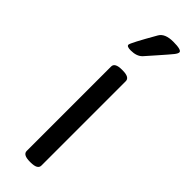

<svg xmlns="http://www.w3.org/2000/svg" viewBox="-256 -764 777 777"><g transform="rotate(45 132.5 -375.0)"><path d="M175 -503V-20Q175 2 135 2H131Q91 2 91 -20V-503Q91 -525 131 -525H135Q175 -525 175 -503ZM246 -739Q246 -732 236.5 -720Q227 -708 190 -666Q167 -640 152 -623Q135 -605 101 -605Q78 -605 78 -615Q78 -625 136 -726Q151 -752 198 -752Q246 -752 246 -739Z"/></g></svg>

Font: mmAsap
Style: Regular
Weight: 400
Designer: Pablo Cosgaya
Foundry: Omnibus-Type
Version: Version 1.001